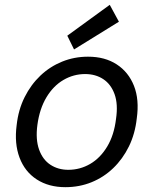

<svg xmlns="http://www.w3.org/2000/svg" viewBox="-20 -764 637 796"><path d="M251 12Q182 12 132.5 -20Q83 -52 61 -110.5Q39 -169 49 -245Q56 -309 82 -361Q108 -413 147.5 -450.5Q187 -488 237.5 -508.5Q288 -529 345 -529Q415 -529 464 -497Q513 -465 535.5 -408Q558 -351 547 -273Q540 -209 514.5 -157Q489 -105 449.5 -67Q410 -29 359.5 -8.5Q309 12 251 12ZM263 -60Q312 -60 354 -84.5Q396 -109 424.5 -156.5Q453 -204 461 -271Q470 -332 455 -373.5Q440 -415 408 -436Q376 -457 333 -457Q285 -457 243 -432.5Q201 -408 172.5 -360.5Q144 -313 135 -246Q127 -186 142 -144Q157 -102 189 -81Q221 -60 263 -60ZM287 -559 259 -616 435 -744 473 -674Z"/></svg>

Font: DM Sans 11pt
Style: Italic
Weight: 400
Italic angle: -10°
Version: Version 4.004;gftools[0.9.30]